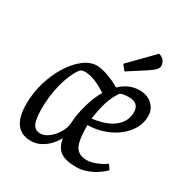

<svg xmlns="http://www.w3.org/2000/svg" viewBox="-170 -871 982 1019"><g transform="rotate(30 321.5 -362.0)"><path d="M156 9Q38 9 38 -150Q38 -217 57 -281.5Q76 -346 108.5 -398.5Q141 -451 181 -482Q221 -513 263 -513Q289 -513 329.5 -499Q370 -485 407 -463Q459 -513 525 -513Q571 -513 601 -485.5Q631 -458 631 -416Q631 -360 594 -313.5Q557 -267 495.5 -240Q434 -213 359 -214L375 -241V-216Q375 -152 383 -116.5Q391 -81 411 -66Q431 -51 466 -51Q488 -51 518.5 -62.5Q549 -74 577 -94L596 -65Q576 -44 548.5 -27Q521 -10 491.5 -0.5Q462 9 435 9Q369 9 337 -13.5Q305 -36 297 -89Q272 -43 234.5 -17Q197 9 156 9ZM180 -50Q204 -50 229 -68.5Q254 -87 272 -115.5Q290 -144 294 -173Q297 -234 314 -294.5Q331 -355 358 -401Q321 -426 286.5 -439.5Q252 -453 225 -453Q201 -453 192 -441Q160 -397 140.5 -323Q121 -249 121 -171Q121 -104 134.5 -77Q148 -50 180 -50ZM377 -255Q433 -262 473 -280.5Q513 -299 534 -328.5Q555 -358 555 -395Q555 -453 493 -453Q470 -453 455 -449.5Q440 -446 436 -439Q425 -422 415.5 -402.5Q406 -383 399 -360.5Q392 -338 386.5 -311.5Q381 -285 377 -255ZM403 -559 377 -591 516 -733Q542 -724 550 -709Q558 -694 558 -681Q558 -665 539 -649.5Q520 -634 504 -624Z"/></g></svg>

Font: Faustina VF Beta
Style: Italic
Weight: 400
Italic angle: -8°
Designer: Alfonso Garcia
Foundry: Omnibus-Type
Version: Version 1.006